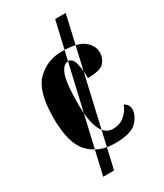

<svg xmlns="http://www.w3.org/2000/svg" viewBox="-209 -797 865 1010"><g transform="rotate(-30 224.0 -291.5)"><path d="M107 131 303 -714H367L173 131ZM249 10Q349 10 383.5 -27Q418 -64 418 -100Q418 -129 391 -144Q377 -109 348.5 -85Q320 -61 279 -61Q184 -61 184 -267Q184 -395 202.5 -441.5Q221 -488 251 -488Q277 -488 287 -450Q297 -412 297 -359Q375 -359 397 -385.5Q419 -412 419 -444Q419 -487 380 -518Q341 -549 246 -549Q158 -549 96.5 -488.5Q35 -428 35 -266Q35 -112 94 -51Q153 10 249 10Z"/></g></svg>

Font: Noto Serif ExtraCondensed Extra
Style: Regular
Weight: 800
Width: 3
Designer: Monotype Design Team
Foundry: Monotype Imaging Inc.
Version: Version 1.002